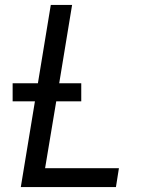

<svg xmlns="http://www.w3.org/2000/svg" viewBox="-20 -755 616 775"><path d="M64 0H448L460 -76H162L207 -346H308V-419H219L271 -735H185L133 -419H31V-346H121Z"/></svg>

Font: Iosevka Sparkle
Style: Italic
Weight: 400
Italic angle: -9°
Designer: Belleve Invis
Foundry: Belleve Invis
Version: Version 4.5.0; ttfautohint (v1.8.3)